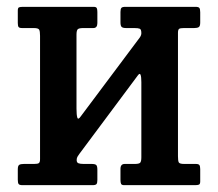

<svg xmlns="http://www.w3.org/2000/svg" viewBox="-20 -541 636 561"><path d="M500 -84.5Q500 -71.5 502.2 -66.8Q504.5 -62 518 -62H552Q560 -62 562.5 -58.8Q565 -55.5 565 -47V-11Q565 -3 561.2 -1.5Q557.5 0 549.5 0H343Q335.5 0 333.8 -3.8Q332 -7.5 332 -15.5V-47.5Q332 -62 344.5 -62H374Q385.5 -62 389.2 -65.2Q393 -68.5 393 -81.5V-301Q393 -316 390.8 -322.2Q388.5 -328.5 383 -321L212 -91.5Q209.5 -88 206.8 -83.8Q204 -79.5 204 -73.5Q204 -66 209.2 -64Q214.5 -62 224 -62H247.5Q257.5 -62 261 -59Q264.5 -56 264.5 -45V-15Q264.5 -6 261.8 -3Q259 0 250.5 0H46Q37 0 34.5 -3.2Q32 -6.5 32 -16V-46Q32 -56.5 36 -59.2Q40 -62 50 -62H80Q89.5 -62 93.2 -64.2Q97 -66.5 97 -76V-436.5Q97 -449.5 94.5 -454.2Q92 -459 79 -459H45Q36.5 -459 34.2 -462.2Q32 -465.5 32 -474V-510Q32 -518 35.5 -519.5Q39 -521 47.5 -521H253.5Q261 -521 262.8 -517.2Q264.5 -513.5 264.5 -505.5V-473.5Q264.5 -459 252.5 -459H223Q211.5 -459 207.5 -455.8Q203.5 -452.5 203.5 -439.5V-224Q203.5 -204.5 206 -197.2Q208.5 -190 216 -201L388.5 -431.5Q393 -438 393 -444Q393 -455 388.5 -457Q384 -459 373 -459H349Q339.5 -459 335.8 -462Q332 -465 332 -476V-506Q332 -515 334.8 -518Q337.5 -521 346 -521H551Q560 -521 562.5 -517.8Q565 -514.5 565 -505V-475Q565 -464.5 560.8 -461.8Q556.5 -459 547 -459H517Q507 -459 503.5 -456.8Q500 -454.5 500 -445Z"/></svg>

Font: Besley* Narrow Medium
Style: Regular
Weight: 500
Width: 4
Designer: Owen Earl
Foundry: indestructible type*
Version: Version 3.000; ttfautohint (v1.8.3)